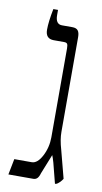

<svg xmlns="http://www.w3.org/2000/svg" viewBox="-78 -685 388 728"><g transform="rotate(10 116.0 -321.5)"><path d="M179 -31Q167 -82 159 -101L129 -26Q125 -12 119 -6Q113 0 104 0H8L20 -61H87Q109 -61 126.5 -94.5Q144 -128 144 -167V-509Q144 -522 141 -526.5Q138 -531 129 -531H89Q57 -531 57 -566Q57 -597 67 -647H85V-627Q85 -592 110 -592H150Q165 -592 171.5 -584Q178 -576 178 -558V-194Q178 -164 189 -127L217 -20Q213 -13 205.5 -5.5Q198 2 192 4H188Z"/></g></svg>

Font: Noto Serif Hebrew CondLight
Style: Regular
Weight: 300
Width: 3
Designer: Monotype Design Team
Foundry: Monotype Imaging Inc.
Version: Version 1.000